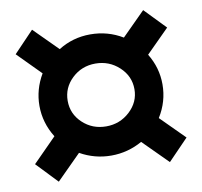

<svg xmlns="http://www.w3.org/2000/svg" viewBox="-74 -722 854 810"><g transform="rotate(-10 352.5 -317.5)"><path d="M616 -321Q616 -247 576 -183L677 -82L590 8L485 -97Q423 -62 352 -62Q281 -62 219 -97L114 8L28 -82L129 -184Q89 -248 89 -321Q89 -391 126 -454L28 -553L114 -643L215 -542Q277 -581 352 -581Q427 -581 490 -543L590 -643L677 -553L578 -454Q616 -392 616 -321ZM496 -321Q496 -377 453.5 -416.5Q411 -456 352 -456Q293 -456 251.5 -416.5Q210 -377 210 -321Q210 -265 251.5 -226Q293 -187 352 -187Q411 -187 453.5 -226.5Q496 -266 496 -321Z"/></g></svg>

Font: Montserrat-Arabic SemiBold
Style: Regular
Weight: 600
Designer: Mohamed Gaber
Foundry: Kief Type Foundry
Version: Version 5.008;PS 005.008;hotconv 1.0.88;makeotf.lib2.5.64775